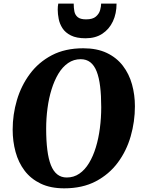

<svg xmlns="http://www.w3.org/2000/svg" viewBox="-20 -1016 778 1046"><path d="M330 10Q255 10 201.5 -15.8Q148 -41.5 114.2 -86Q80.5 -130.5 64.8 -188.2Q49 -246 49 -310Q49 -392 72.2 -470.8Q95.5 -549.5 142.8 -613.2Q190 -677 262.2 -715Q334.5 -753 433.5 -753Q508.5 -753 562 -727.5Q615.5 -702 649.5 -657.5Q683.5 -613 699.2 -556.2Q715 -499.5 715 -437Q715 -353.5 692 -273.5Q669 -193.5 621.5 -129.8Q574 -66 501.5 -28Q429 10 330 10ZM343.5 -49Q382 -49 412.2 -69.8Q442.5 -90.5 465 -127.8Q487.5 -165 502.2 -213.5Q517 -262 524.2 -318Q531.5 -374 531.5 -432Q531.5 -496.5 525.5 -545.2Q519.5 -594 506.5 -627Q493.5 -660 472 -676.8Q450.5 -693.5 419.5 -693.5Q381.5 -693.5 351 -672.5Q320.5 -651.5 298.2 -614.5Q276 -577.5 261 -529.2Q246 -481 238.8 -426.2Q231.5 -371.5 231.5 -315Q231.5 -249.5 237.8 -199.8Q244 -150 257.2 -116.5Q270.5 -83 292 -66Q313.5 -49 343.5 -49ZM446.5 -807.5Q397 -807.5 366.5 -822.8Q336 -838 320.5 -862Q305 -886 299.8 -912.8Q294.5 -939.5 294.5 -963.5Q294.5 -972.5 295.2 -980.8Q296 -989 297.5 -996.5H381.5Q381.5 -973.5 385.2 -954Q389 -934.5 403.5 -922.5Q418 -910.5 449 -910.5Q485 -910.5 502.5 -925.8Q520 -941 525.5 -961.2Q531 -981.5 531 -996.5H615Q615 -942 595 -899.5Q575 -857 537.5 -832.2Q500 -807.5 446.5 -807.5Z"/></svg>

Font: Merriweather 24pt Black
Style: Italic
Weight: 900
Italic angle: -7.8°
Designer: Eben Sorkin
Foundry: Eben Sorkin
Version: Version 2.101